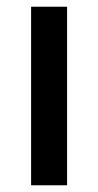

<svg xmlns="http://www.w3.org/2000/svg" viewBox="-20 -551 292 571"><path d="M72.5 0V-531H179.5V0Z"/></svg>

Font: Epilogue Medium
Style: Regular
Weight: 500
Designer: Tyler Finck
Foundry: Etcetera Type Co
Version: Version 2.111; ttfautohint (v1.8.3)